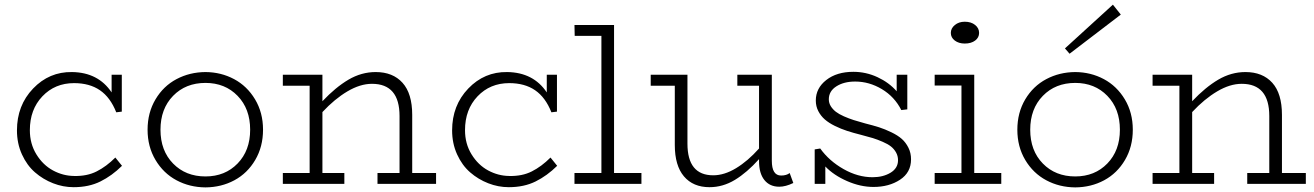

<svg xmlns="http://www.w3.org/2000/svg" viewBox="-20 -794 5675 829"><path d="M478 -113.8 506.8 -78.1Q463.4 -35.2 413.6 -10.5Q363.8 14.2 297.9 14.2Q252.4 14.2 209.2 -2.7Q166 -19.5 131.1 -49.8Q96.2 -80.1 74.7 -127.4Q53.2 -174.8 53.2 -231Q53.2 -338.9 122.8 -411.6Q192.4 -484.4 291 -482.9Q404.3 -481.4 461.9 -395V-471.2H505.9V-312L481.9 -309.1Q456.5 -373.5 411.6 -404.3Q366.7 -435.1 299.8 -435.1Q217.3 -435.1 163.1 -378.2Q108.9 -321.3 108.9 -231.9Q108.9 -173.3 137.2 -127.4Q165.5 -81.5 208.7 -58.1Q252 -34.7 299.8 -34.2Q355.5 -32.7 397.5 -54Q439.5 -75.2 478 -113.8Z M867.2 15.1Q798.8 14.6 742.2 -15.6Q685.5 -45.9 651.4 -103.3Q617.2 -160.6 617.2 -233.9Q617.2 -307.6 651.4 -365Q685.5 -422.4 742.2 -452.4Q798.8 -482.4 867.2 -482.9Q934.6 -482.4 990.7 -452.4Q1046.9 -422.4 1081.3 -365Q1115.7 -307.6 1115.7 -233.9Q1115.7 -160.6 1082 -103.3Q1048.3 -45.9 991.9 -15.6Q935.5 14.6 867.2 15.1ZM867.2 -32.2Q951.7 -32.2 1005.9 -88.1Q1060.1 -144 1060.1 -233.9Q1060.1 -324.2 1005.9 -380.1Q951.7 -436 867.2 -436Q781.7 -436 727.3 -380.1Q672.9 -324.2 672.9 -233.9Q672.9 -143.6 727.3 -87.9Q781.7 -32.2 867.2 -32.2Z M1759.8 -46.9H1862.8V0H1609.9V-46.9H1705.1V-293Q1705.1 -432.1 1585.9 -432.1Q1535.2 -432.1 1480 -399.4Q1424.8 -366.7 1372.1 -310.1V-46.9H1466.8V0H1201.2V-46.9H1316.9V-423.8H1201.2V-471.2H1372.1V-356.9Q1428.7 -417 1484.6 -450Q1540.5 -482.9 1602.1 -482.9Q1676.3 -482.9 1718 -436.5Q1759.8 -390.1 1759.8 -297.9Z M2356.9 -113.8 2385.7 -78.1Q2342.3 -35.2 2292.5 -10.5Q2242.7 14.2 2176.8 14.2Q2131.3 14.2 2088.1 -2.7Q2044.9 -19.5 2010 -49.8Q1975.1 -80.1 1953.6 -127.4Q1932.1 -174.8 1932.1 -231Q1932.1 -338.9 2001.7 -411.6Q2071.3 -484.4 2169.9 -482.9Q2283.2 -481.4 2340.8 -395V-471.2H2384.8V-312L2360.8 -309.1Q2335.4 -373.5 2290.5 -404.3Q2245.6 -435.1 2178.7 -435.1Q2096.2 -435.1 2042 -378.2Q1987.8 -321.3 1987.8 -231.9Q1987.8 -173.3 2016.1 -127.4Q2044.4 -81.5 2087.6 -58.1Q2130.9 -34.7 2178.7 -34.2Q2234.4 -32.7 2276.4 -54Q2318.4 -75.2 2356.9 -113.8Z M2631.3 -46.9H2749.5V0H2460.4V-46.9H2576.7V-639.2H2461.4L2460.4 -686H2631.3Z M3389.6 -46.9 3405.3 -3.9Q3372.1 12.2 3344.7 12.2Q3303.7 12.2 3280.5 -16.6Q3257.3 -45.4 3257.3 -98.1V-106.9Q3205.1 -48.8 3153.1 -17.3Q3101.1 14.2 3043.5 14.2Q2972.7 14.2 2933.1 -32.5Q2893.6 -79.1 2893.6 -168V-423.8H2789.6V-471.2H2948.2V-173.8Q2948.2 -37.1 3059.6 -37.1Q3107.4 -37.1 3158.2 -67.9Q3209 -98.6 3257.3 -152.8V-423.8H3163.6V-471.2H3312.5V-100.1Q3312.5 -36.1 3352.5 -36.1Q3376 -36.1 3389.6 -46.9Z M3715.3 -261.2Q3750.5 -252.4 3775.6 -244.4Q3800.8 -236.3 3828.6 -222.9Q3856.4 -209.5 3873.8 -194.1Q3891.1 -178.7 3902.3 -156.2Q3913.6 -133.8 3913.6 -106Q3913.6 -49.3 3866.2 -18.1Q3818.8 13.2 3751.5 13.2Q3695.3 13.2 3637.7 -12Q3580.1 -37.1 3543.5 -75.2V0H3497.6V-148.9L3521.5 -152.8Q3560.1 -99.1 3622.1 -64Q3684.1 -28.8 3747.6 -28.8Q3793 -28.8 3825.2 -48.3Q3857.4 -67.9 3857.4 -102.1Q3857.4 -120.6 3848.9 -135.7Q3840.3 -150.9 3827.1 -161.4Q3814 -171.9 3791.5 -181.6Q3769 -191.4 3748.5 -197.8Q3728 -204.1 3697.3 -211.9Q3664.1 -220.2 3637.7 -228.8Q3611.3 -237.3 3585 -250.2Q3558.6 -263.2 3541.3 -278.3Q3523.9 -293.5 3513.2 -314.2Q3502.4 -335 3502.4 -359.9Q3502.4 -413.1 3547.6 -448.5Q3592.8 -483.9 3664.6 -483.9Q3719.2 -483.9 3769 -460.7Q3818.8 -437.5 3851.6 -399.9V-471.2H3897.5V-321.8L3871.6 -318.8Q3842.3 -376.5 3787.6 -409.2Q3732.9 -441.9 3672.4 -441.9Q3623.5 -441.9 3591.1 -421.1Q3558.6 -400.4 3558.6 -365.2Q3558.6 -349.1 3567.1 -335.4Q3575.7 -321.8 3588.9 -311.5Q3602.1 -301.3 3623.8 -291.7Q3645.5 -282.2 3666 -275.6Q3686.5 -269 3715.3 -261.2Z M4145.5 -606Q4119.6 -606 4102.5 -618.9Q4085.4 -631.8 4085.4 -651.9Q4085.4 -671.9 4102.8 -686Q4120.1 -700.2 4145.5 -700.2Q4172.9 -700.2 4190.2 -686.3Q4207.5 -672.4 4207.5 -651.9Q4207.5 -631.8 4190.4 -618.9Q4173.3 -606 4145.5 -606ZM4186.5 -46.9H4303.2V0H4015.6V-46.9H4131.3V-424.8H4015.6V-471.2H4186.5Z M4578.1 -585 4598.1 -562 4819.3 -731 4785.2 -773.9ZM4622.6 15.1Q4554.2 14.6 4497.6 -15.6Q4440.9 -45.9 4406.7 -103.3Q4372.6 -160.6 4372.6 -233.9Q4372.6 -307.6 4406.7 -365Q4440.9 -422.4 4497.6 -452.4Q4554.2 -482.4 4622.6 -482.9Q4689.9 -482.4 4746.1 -452.4Q4802.2 -422.4 4836.7 -365Q4871.1 -307.6 4871.1 -233.9Q4871.1 -160.6 4837.4 -103.3Q4803.7 -45.9 4747.3 -15.6Q4690.9 14.6 4622.6 15.1ZM4622.6 -32.2Q4707 -32.2 4761.2 -88.1Q4815.4 -144 4815.4 -233.9Q4815.4 -324.2 4761.2 -380.1Q4707 -436 4622.6 -436Q4537.1 -436 4482.7 -380.1Q4428.2 -324.2 4428.2 -233.9Q4428.2 -143.6 4482.7 -87.9Q4537.1 -32.2 4622.6 -32.2Z M5515.1 -46.9H5618.2V0H5365.2V-46.9H5460.4V-293Q5460.4 -432.1 5341.3 -432.1Q5290.5 -432.1 5235.4 -399.4Q5180.2 -366.7 5127.4 -310.1V-46.9H5222.2V0H4956.5V-46.9H5072.3V-423.8H4956.5V-471.2H5127.4V-356.9Q5184.1 -417 5240 -450Q5295.9 -482.9 5357.4 -482.9Q5431.6 -482.9 5473.4 -436.5Q5515.1 -390.1 5515.1 -297.9Z"/></svg>

Font: BioRhyme Light
Style: Regular
Weight: 300
Designer: Aoife Mooney
Foundry: Aoife Mooney Type
Version: Version 1.500;PS 001.500;hotconv 1.0.88;makeotf.lib2.5.64775